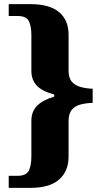

<svg xmlns="http://www.w3.org/2000/svg" viewBox="-20 -780 487 924"><path d="M22 124V66H65Q106 66 118.5 41.5Q131 17 131 -28V-199Q131 -242 157.5 -270Q184 -298 241 -315V-325Q182 -341 156.5 -368.5Q131 -396 131 -439V-610Q131 -655 118.5 -679Q106 -703 65 -703H22V-760H128Q219 -760 264.5 -721.5Q310 -683 310 -613V-441Q310 -405 325.5 -387Q341 -369 367.5 -361.5Q394 -354 426 -353V-285Q394 -284 367.5 -277Q341 -270 325.5 -251.5Q310 -233 310 -196V-26Q310 44 264.5 84Q219 124 128 124Z"/></svg>

Font: Noto Serif Ethiopic ExtraBold
Style: Regular
Weight: 800
Version: Version 2.102